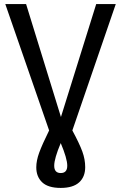

<svg xmlns="http://www.w3.org/2000/svg" viewBox="-20 -709 594 942"><path d="M278 213Q216 213 187 185.5Q158 158 158 112Q158 79 172.5 39.5Q187 0 221 -69L6 -689H108L279 -135L452 -689H548L335 -69Q370 -4 384 34.5Q398 73 398 111Q398 159 368 186Q338 213 278 213ZM278 140Q310 140 310 104Q310 69 278 -7Q246 69 246 104Q246 140 278 140Z"/></svg>

Font: Trujillo
Style: Regular
Weight: 400
Designer: Fira Sans original fonts by bBox Type GmbH, Carrois Corporate GbR, & Edenspiekermann AG / Changes by Cristiano Sobral
Foundry: Fira Sans original fonts by bBox Type GmbH, Carrois Corporate GbR, & Edenspiekermann AG / Changes by Cristiano Sobral
Version: Version 4.301;October 17, 2021;FontCreator 14.0.0.2814 64-bi